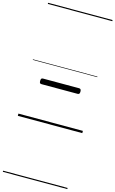

<svg xmlns="http://www.w3.org/2000/svg" viewBox="-210 -1083 996 1657"><g transform="rotate(15 288.0 -255.0)"><path d="M127 -317Q116 -317 112 -322.5Q108 -328 108 -341Q108 -355 112 -361Q116 -367 127 -367H449Q459 -367 463.5 -361Q468 -355 468 -341Q468 -328 463.5 -322.5Q459 -317 449 -317ZM0 490H576V500H0ZM0 -20H576V0H0ZM0 -505H576V-500H0ZM0 -1010H576V-1000H0Z"/></g></svg>

Font: Playwrite ES Guides
Style: Regular
Weight: 400
Designer: Veronika Burian, José Scaglione
Foundry: TypeTogether
Version: Version 1.003